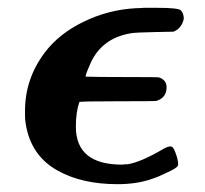

<svg xmlns="http://www.w3.org/2000/svg" viewBox="-20 -464 523 491"><path d="M292 -43Q297 -43 300 -44H307Q341 -50 394 -81Q413 -93 421 -88Q426 -83 432 -64Q438 -43 434 -39Q431 -34 410 -24Q383 -11 370 -7Q331 7 281 7Q189 7 127 -28Q66 -62 49 -131Q44 -153 44 -167V-181Q44 -262 94 -329Q131 -378 193 -408Q256 -439 327 -443Q335 -443 348 -444H383Q434 -444 442 -438Q450 -430 450 -416Q445 -392 424 -383L376 -382Q326 -381 315 -379Q236 -366 208 -294Q199 -274 199 -268Q230 -267 291 -267Q386 -267 387 -266Q406 -259 406 -241Q406 -214 380 -206Q377 -205 279 -205Q183 -205 183 -203Q174 -178 174 -140Q174 -43 292 -43Z"/></svg>

Font: KaTeX_Math
Style: Bold Italic
Weight: 700
Version: Version